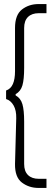

<svg xmlns="http://www.w3.org/2000/svg" viewBox="-20 -823 249 946"><path d="M10 -377Q33 -385 43.5 -409Q54 -433 54 -472V-685Q54 -750 88.5 -776.5Q123 -803 170 -803H209V-758H171Q137 -758 118 -739.5Q99 -721 99 -685V-488Q99 -432 90.5 -402.5Q82 -373 57 -359V-353Q82 -339 90.5 -309.5Q99 -280 99 -224V-15Q99 21 118 39.5Q137 58 171 58H209V103H170Q123 103 88 76.5Q53 50 54 -15L60 -240Q61 -279 47 -303.5Q33 -328 10 -335Z"/></svg>

Font: Phudu Light Black
Style: Regular
Weight: 900
Version: Version 1.005;gftools[0.9.23]